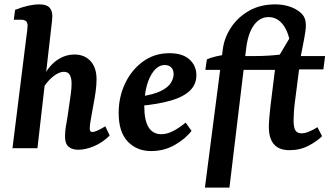

<svg xmlns="http://www.w3.org/2000/svg" viewBox="-20 -677 1520 877"><path d="M337 7Q309 7 293 -7Q277 -21 277 -53Q277 -73 280 -94Q283 -115 288 -141Q291 -165 295.5 -193Q300 -221 303.5 -248Q307 -275 307 -295Q307 -320 299 -334.5Q291 -349 272 -349Q256 -349 237.5 -338Q219 -327 200.5 -306.5Q182 -286 168 -258L160 -284Q187 -359 229 -393.5Q271 -428 320 -428Q366 -428 393.5 -398Q421 -368 421 -315Q421 -289 417 -260Q413 -231 407.5 -202.5Q402 -174 398 -150Q394 -129 392 -114.5Q390 -100 390 -89Q390 -74 402 -74Q410 -74 424 -80Q438 -86 461 -100L481 -58Q449 -26 410 -9.5Q371 7 337 7ZM37 0 100 -505Q102 -518 104 -535Q106 -552 106 -560Q106 -575 98 -581Q90 -587 76 -587H43L49 -632Q82 -645 109 -651Q136 -657 160 -657Q192 -657 205.5 -643Q219 -629 219 -603Q219 -595 217.5 -581Q216 -567 214 -550L151 0Z M754 -434Q814 -434 845.5 -405.5Q877 -377 877 -333Q877 -292 848 -263.5Q819 -235 761.5 -218Q704 -201 617 -193L620 -236Q682 -245 715 -261.5Q748 -278 760.5 -298.5Q773 -319 773 -338Q773 -358 762 -369Q751 -380 733 -380Q705 -380 683.5 -354Q662 -328 650.5 -285.5Q639 -243 639 -192Q639 -128 658.5 -96Q678 -64 717 -64Q743 -64 771 -78.5Q799 -93 828 -117L855 -79Q827 -43 778.5 -15Q730 13 670 13Q605 13 563.5 -30.5Q522 -74 522 -161Q522 -233 551 -295Q580 -357 632.5 -395.5Q685 -434 754 -434Z M916 180 998 -454Q1005 -506 1036 -552.5Q1067 -599 1118 -628Q1169 -657 1237 -657Q1268 -657 1294.5 -649.5Q1321 -642 1340 -629Q1360 -616 1368.5 -600.5Q1377 -585 1377 -561Q1377 -538 1369.5 -500.5Q1362 -463 1354 -421L1327 -211Q1324 -188 1322.5 -165.5Q1321 -143 1321 -127Q1321 -96 1329 -82Q1337 -68 1357 -68Q1373 -68 1392 -76Q1411 -84 1430 -96L1451 -55Q1430 -33 1390.5 -12Q1351 9 1302 9Q1208 9 1208 -98Q1208 -115 1210.5 -143.5Q1213 -172 1215 -189L1241 -399L1330 -549L1307 -464Q1303 -506 1289.5 -536Q1276 -566 1255 -582.5Q1234 -599 1207 -599Q1166 -599 1139 -561Q1112 -523 1104 -452L1028 180ZM918 -358 925 -406Q943 -414 969 -420Q995 -426 1024 -429L1062 -421H1150Q1176 -421 1208 -423Q1240 -425 1270 -429L1262 -358ZM1305 -360 1314 -421H1465L1457 -360Z"/></svg>

Font: Yrsa SemiBold
Style: Italic
Weight: 600
Italic angle: -7.10001°
Version: Version 2.004